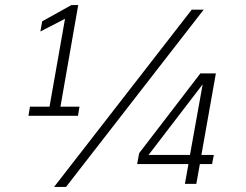

<svg xmlns="http://www.w3.org/2000/svg" viewBox="-20 -724 968 756"><path d="M98 -304H175L236 -650L139 -600L146 -640L261 -704H288L218 -304H293L287 -268H92ZM735 -686H782L240 12H193ZM722 -78H520L528 -121L769 -435H830L773 -114H822L815 -78H767L753 0H708ZM728 -114 778 -392 565 -114Z"/></svg>

Font: Sarabun ExtraLight
Style: Italic
Weight: 275
Italic angle: -10°
Designer: Suppakit Chalermlarp | Katatrad Co.,Ltd.
Foundry: Cadson Demak Co.,Ltd.
Version: Version 1.000; ttfautohint (v1.6)